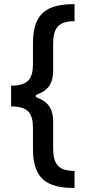

<svg xmlns="http://www.w3.org/2000/svg" viewBox="-20 -775 418 946"><path d="M241.8 -426.8V-556.1C241.8 -634.6 264.6 -670.5 347.3 -670.5V-754.6C206.7 -754.6 142.4 -706.7 142.4 -561.4V-459.5C142.4 -383.5 115.1 -353 34.8 -353V-250.7C115.1 -250.7 142.4 -220.5 142.4 -144.2V-41.9C142.4 103.3 206.7 151.3 347.3 151.3V67.1C264.6 67.1 241.8 31.2 241.8 -47.2V-176.5C241.8 -227.6 225.9 -271.3 163.7 -293.3C153.1 -296.9 153.1 -306.5 163.7 -310C225.9 -332 241.8 -375.7 241.8 -426.8Z"/></svg>

Font: RA Harald Medium
Style: Regular
Weight: 500
Designer: Rasmus Andersson
Foundry: rsms
Version: Version 3.000;hotconv 1.0.109;makeotfexe 2.5.65596